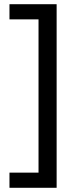

<svg xmlns="http://www.w3.org/2000/svg" viewBox="-20 -734 369 912"><path d="M25 86H163V-642H25V-714H249V158H25Z"/></svg>

Font: Noto Sans Chakma
Style: Regular
Weight: 400
Designer: Zachary Quinn Scheuren - Monotype Design Team
Foundry: Monotype Imaging Inc.
Version: Version 2.003; ttfautohint (v1.8.4.7-5d5b)